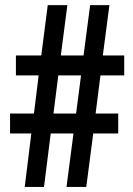

<svg xmlns="http://www.w3.org/2000/svg" viewBox="-20 -734 524 754"><path d="M374.5 -438 355.5 -288.1H444.3V-210H346.2L318.8 0H241.2L268.6 -210H179.2L152.8 0H77.1L103 -210H19.5V-288.1H113.3L131.8 -438H42.5V-516.1H142.1L167.5 -713.9H244.6L218.8 -516.1H308.1L334 -713.9H409.7L383.8 -516.1H467.8V-438ZM189.9 -288.1H278.8L298.3 -438H209Z"/></svg>

Font: Open Sans Condensed SemiBold
Style: Regular
Weight: 600
Width: 3
Designer: Monotype Design Team
Foundry: Monotype Imaging Inc.
Version: Version 3.000; ttfautohint (v1.8.4)